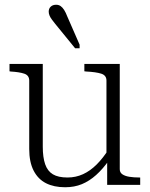

<svg xmlns="http://www.w3.org/2000/svg" viewBox="-20 -778 630 808"><path d="M160 -509V-161Q160 -116 170 -87Q180 -58 202.5 -44.5Q225 -31 264 -31Q299 -31 329.5 -45Q360 -59 387 -86Q414 -113 438 -151L439 -104Q413 -67 384.5 -41.5Q356 -16 324.5 -3Q293 10 254 10Q207 10 173.5 -7Q140 -24 121.5 -60Q103 -96 103 -151V-439Q103 -461 82 -468Q61 -475 25 -477L20 -478V-509ZM484 -509V-66Q484 -52 495 -44.5Q506 -37 524.5 -34Q543 -31 567 -31H570V0H431V-112L428 -116V-439Q428 -461 406 -468Q384 -475 343 -477L335 -478V-509ZM263 -709 315 -590V-575H296L212 -678Q205 -687 198.5 -695.5Q192 -704 188.5 -712.5Q185 -721 185 -729Q185 -742 193.5 -750Q202 -758 216 -758Q227 -758 235 -752.5Q243 -747 250 -736Q257 -725 263 -709Z"/></svg>

Font: Roboto Serif 36pt ExtraLight
Style: Regular
Weight: 250
Designer: Greg Gazdowicz
Foundry: Commercial Type
Version: Version 1.008